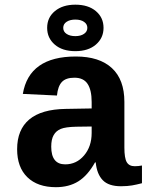

<svg xmlns="http://www.w3.org/2000/svg" viewBox="-20 -775 640 805"><path d="M214.4 9.8Q137.7 9.8 94.7 -32Q51.8 -73.7 51.8 -149.4Q51.8 -231.4 102.8 -274.2Q153.8 -316.9 255.4 -318.4L364.3 -320.3V-347.2Q364.3 -397.5 347.2 -423.3Q330.1 -449.2 292 -449.2Q256.3 -449.2 239.5 -431.4Q222.7 -413.6 218.8 -374.5L75.7 -381.3Q102.1 -538.1 297.9 -538.1Q396.5 -538.1 449 -489.7Q501.5 -441.4 501.5 -347.7V-156.2Q501.5 -111.8 511.5 -95Q521.5 -78.1 544.9 -78.1Q560.5 -78.1 575.2 -81.1V-6.8Q563 -3.9 553.2 -1.5Q543.5 1 533.7 2.4Q523.9 3.9 512.9 4.9Q502 5.9 487.3 5.9Q435.5 5.9 410.9 -19.5Q386.2 -44.9 381.3 -94.2H378.4Q347.7 -39.1 308.3 -14.6Q269 9.8 214.4 9.8ZM364.3 -244.6 298.8 -243.7Q254.9 -242.7 235.1 -234.6Q215.3 -226.6 205.1 -208.7Q194.8 -190.9 194.8 -160.2Q194.8 -85.9 253.4 -85.9Q300.8 -85.9 332.5 -123.3Q364.3 -160.6 364.3 -217.8ZM414.1 -658.2Q414.1 -615.7 382.1 -588.1Q350.1 -560.5 295.9 -560.5Q241.2 -560.5 209.5 -588.1Q177.7 -615.7 177.7 -658.2Q177.7 -701.7 210.2 -728.5Q242.7 -755.4 295.9 -755.4Q350.1 -755.4 382.1 -728.3Q414.1 -701.2 414.1 -658.2ZM346.2 -658.2Q346.2 -673.8 332.5 -683.3Q318.8 -692.9 295.9 -692.9Q273.4 -692.9 259.3 -683.6Q245.1 -674.3 245.1 -658.2Q245.1 -642.1 259.3 -632.8Q273.4 -623.5 295.9 -623.5Q318.4 -623.5 332.3 -633.1Q346.2 -642.6 346.2 -658.2Z"/></svg>

Font: Cousine
Style: Bold
Weight: 700
Monospace: yes
Designer: Steve Matteson
Foundry: Ascender Corporation
Version: Version 1.20